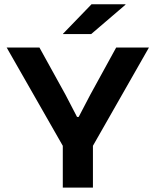

<svg xmlns="http://www.w3.org/2000/svg" viewBox="-20 -856 710 876"><path d="M275.5 -175 10.5 -639H160L279 -423.5L331.5 -322.5H339L391.5 -423L510 -639H659.5L395 -175ZM266.5 0V-296.5H404V0ZM397.5 -836.5H552.5V-834.5L396 -700.5H267.5V-702Z"/></svg>

Font: AnekLatin_SemiExpandedSemiBold
Style: Regular
Weight: 600
Width: 6
Designer: Yesha Goshar
Foundry: Ek Type
Version: Version 1.003